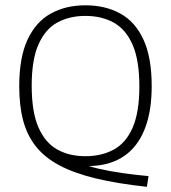

<svg xmlns="http://www.w3.org/2000/svg" viewBox="-20 -622 644 724"><path d="M534 82.5Q423 70.5 341.2 50.8Q259.5 31 204 1.5Q148.5 -28 115.2 -70Q82 -112 67.2 -168Q52.5 -224 52.5 -296.5Q52.5 -405.5 84 -472.8Q115.5 -540 171.8 -571Q228 -602 302 -602Q377 -602 433.5 -571Q490 -540 521 -472.8Q552 -405.5 552 -297Q552 -216 533 -156Q514 -96 477.2 -58.2Q440.5 -20.5 387 -5.5Q333.5 9.5 264.5 1L269.5 -12.5Q306 3.5 351.5 14Q397 24.5 445.8 31.2Q494.5 38 540 42ZM302 -33Q363 -33 409 -58Q455 -83 480.2 -140.8Q505.5 -198.5 505.5 -296Q505.5 -395 480 -453.2Q454.5 -511.5 408.8 -536.8Q363 -562 302 -562Q241.5 -562 196 -537Q150.5 -512 125 -454.2Q99.5 -396.5 99.5 -299Q99.5 -200 125 -141.8Q150.5 -83.5 196 -58.2Q241.5 -33 302 -33Z"/></svg>

Font: Encode Sans SC Condensed Thin ExtraLight
Style: Regular
Weight: 250
Version: Version 3.002